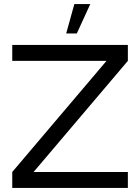

<svg xmlns="http://www.w3.org/2000/svg" viewBox="-20 -920 686 940"><path d="M40 0V-78L501.5 -622H40V-700H606V-622L144.5 -78H606V0ZM304 -756 344 -900H422L356 -756Z"/></svg>

Font: Urbanist
Style: Regular
Weight: 400
Designer: Corey Hu
Foundry: Corey Hu
Version: Version 1.330; ttfautohint (v1.8.4.7-5d5b)